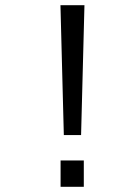

<svg xmlns="http://www.w3.org/2000/svg" viewBox="-20 -720 540 740"><path d="M226 -199.5 213 -700H305.5L292.5 -199.5ZM213.5 -101.5H303V0H213.5Z"/></svg>

Font: Trispace Thin Light
Style: Regular
Weight: 300
Version: Version 1.210